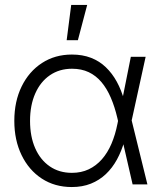

<svg xmlns="http://www.w3.org/2000/svg" viewBox="-20 -755 657 786"><path d="M273.9 10.7Q204.1 10.7 151.1 -23.9Q98.1 -58.6 68.4 -119.9Q38.6 -181.2 38.6 -260.3Q38.6 -339.8 68.6 -401.1Q98.6 -462.4 151.9 -497.1Q205.1 -531.7 274.4 -531.7Q317.9 -531.7 352.5 -518.3Q387.2 -504.9 413.3 -479.7Q439.5 -454.6 458.3 -420.2Q477.1 -385.7 488.8 -343.3H510.7L518.6 -263.7L583.5 0H522.9L460.4 -272Q449.7 -317.9 433.6 -355.2Q417.5 -392.6 395.3 -418.9Q373 -445.3 343.3 -459.5Q313.5 -473.6 274.9 -473.6Q223.1 -473.6 184.3 -447Q145.5 -420.4 124.3 -372.3Q103 -324.2 103 -260.3Q103 -196.3 124 -148.4Q145 -100.6 183.6 -74Q222.2 -47.4 274.4 -47.4Q312.5 -47.4 343 -61.8Q373.5 -76.2 397 -102.8Q420.4 -129.4 436.3 -166.5Q452.1 -203.6 460.9 -248.5L515.6 -522.5H576.2L518.6 -259.8L510.7 -177.7H489.3Q477.5 -136.2 458.7 -101.8Q439.9 -67.4 413.3 -42.2Q386.7 -17.1 352.1 -3.2Q317.4 10.7 273.9 10.7ZM252.9 -590.3 271.5 -734.9H336.9L298.8 -590.3Z"/></svg>

Font: Inter 28pt Light
Style: Regular
Weight: 300
Designer: Rasmus Andersson
Foundry: rsms
Version: Version 4.001;git-66647c0bb